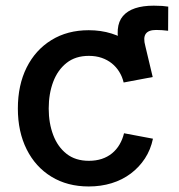

<svg xmlns="http://www.w3.org/2000/svg" viewBox="-20 -656 642 687"><path d="M435.1 -372.1 409.7 -481.4Q388.2 -561.5 419.9 -598.6Q451.7 -635.7 530.3 -635.7Q547.4 -635.7 560.3 -634.8Q573.2 -633.8 582 -632.3L581.5 -545.9Q571.8 -547.4 559.6 -548.1Q547.4 -548.8 538.6 -548.8Q511.2 -548.8 501.5 -534.9Q491.7 -521 500 -491.2L526.4 -380.4ZM297.4 11.2Q221.2 11.2 164.1 -23.7Q106.9 -58.6 75.4 -121.6Q43.9 -184.6 43.9 -267.6Q43.9 -351.6 75.4 -414.6Q106.9 -477.5 164.1 -512.7Q221.2 -547.9 297.4 -547.9Q341.3 -547.9 378.9 -536.1Q416.5 -524.4 446.5 -502.7Q476.6 -481 496.8 -450Q517.1 -418.9 526.4 -380.4L422.4 -360.8Q417.5 -381.8 406.5 -399.4Q395.5 -417 379.9 -429.4Q364.3 -441.9 343.8 -449Q323.2 -456.1 297.9 -456.1Q250 -456.1 218.3 -430.9Q186.5 -405.8 170.4 -363.3Q154.3 -320.8 154.3 -267.6Q154.3 -215.3 170.4 -172.9Q186.5 -130.4 218.3 -105.5Q250 -80.6 297.9 -80.6Q323.2 -80.6 344 -87.4Q364.7 -94.2 380.9 -107.4Q397 -120.6 407.7 -138.9Q418.5 -157.2 423.8 -179.2L527.3 -159.7Q519 -120.1 498.5 -88.9Q478 -57.6 447.8 -34.9Q417.5 -12.2 379.4 -0.5Q341.3 11.2 297.4 11.2Z"/></svg>

Font: V-Inter
Style: Medium-500
Weight: 500
Designer: Rasmus Andersson
Foundry: rsms
Version: Version 4.000;git-4146feb